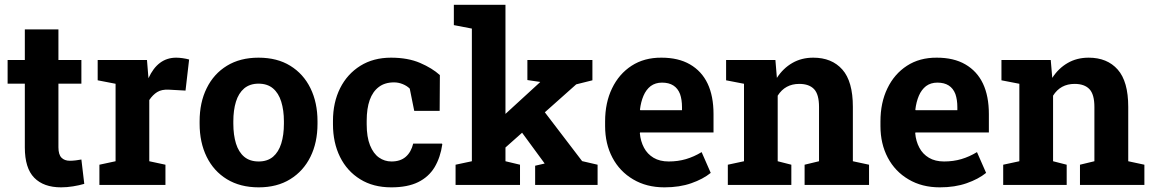

<svg xmlns="http://www.w3.org/2000/svg" viewBox="-20 -782 4875 812"><path d="M238.3 10.3Q164.6 10.3 124.8 -30.3Q85 -70.8 85 -158.7V-428.2H12.2V-528.3H85V-657.7H227.1V-528.3H324.2V-428.2H227.1V-159.2Q227.1 -128.4 240 -115.2Q252.9 -102.1 275.4 -102.1Q287.1 -102.1 300.8 -103.8Q314.5 -105.5 324.2 -107.4L336.4 -4.4Q314.5 2 288.8 6.1Q263.2 10.3 238.3 10.3Z M679.7 -85.4V0H400.4V-85.4L468.8 -100.1V-427.7L393.1 -442.4V-528.3H601.6L606.9 -462.9L607.9 -451.2Q647.5 -538.1 725.1 -538.1Q737.8 -538.1 752.9 -535.9Q768.1 -533.7 779.8 -530.3L764.6 -398.9L693.8 -402.8Q663.6 -404.3 644.8 -392.6Q626 -380.9 611.3 -358.9V-100.1Z M1074.2 10.3Q996.1 10.3 939.9 -23.9Q883.8 -58.1 854 -118.9Q824.2 -179.7 824.2 -258.8V-269Q824.2 -348.6 854 -408.7Q883.8 -469.7 939.7 -503.9Q995.6 -538.1 1073.2 -538.1Q1152.3 -538.1 1207.5 -503.9Q1263.2 -469.7 1293 -408.9Q1322.8 -348.1 1322.8 -269V-258.8Q1322.8 -179.2 1293 -119.1Q1263.2 -58.6 1207.5 -24.2Q1151.9 10.3 1074.2 10.3ZM1074.2 -99.1Q1110.8 -99.1 1134.8 -119.1Q1158.2 -139.2 1169.4 -175Q1180.7 -210.9 1180.7 -258.8V-269Q1180.7 -315.4 1169.4 -352.1Q1158.2 -388.2 1134.5 -408.2Q1110.8 -428.2 1073.2 -428.2Q1037.1 -428.2 1012.7 -408.2Q988.8 -387.7 977.8 -351.8Q966.8 -315.9 966.8 -269V-258.8Q966.8 -211.4 978 -174.8Q989.3 -138.7 1012.9 -118.9Q1036.6 -99.1 1074.2 -99.1Z M1634.8 10.3Q1558.1 10.3 1503.4 -23.9Q1447.8 -58.1 1418 -118.4Q1388.2 -178.7 1388.2 -256.3V-271Q1388.2 -348.6 1418.5 -409.2Q1448.7 -469.2 1503.9 -503.7Q1559.1 -538.1 1633.8 -538.1Q1705.1 -538.1 1756.6 -515.9Q1808.1 -493.7 1840.3 -464.4L1839.4 -313H1731.9L1712.9 -407.2Q1701.2 -418.9 1683.1 -426.3Q1665 -433.6 1646.5 -433.6Q1607.4 -433.6 1582 -414.1Q1530.8 -375.5 1530.8 -271V-256.3Q1530.8 -202.6 1544.9 -167.5Q1559.1 -132.3 1582.8 -115.7Q1606.4 -99.1 1635.7 -99.1Q1673.3 -99.1 1696 -118.9Q1718.8 -138.7 1727.5 -174.8H1849.1L1850.6 -171.9Q1842.8 -116.7 1817.9 -74.7Q1793 -33.7 1748.3 -11.7Q1703.6 10.3 1634.8 10.3Z M2284.2 -307.1 2441.9 -100.6 2507.3 -85.4V0H2243.2V-81.1L2283.2 -90.3L2282.2 -92.3L2188 -220.7L2117.7 -158.2V-100.1L2179.2 -85.4V0H1906.7V-85.4L1975.6 -100.1V-661.1L1899.4 -675.8V-761.7H2117.7V-300.3L2263.7 -434.1L2264.6 -435.5L2210.4 -443.4V-528.3H2485.4V-442.4L2417 -425.3Z M2790 10.3Q2714.4 10.3 2657.7 -23.4Q2601.1 -56.6 2570.1 -115.2Q2539.1 -173.8 2539.1 -249V-268.6Q2539.1 -347.7 2568.4 -408.2Q2597.7 -469.2 2651.1 -503.9Q2704.6 -538.6 2777.3 -538.1Q2849.1 -538.1 2897.9 -509.8Q2997.6 -452.1 2997.6 -299.3V-221.7H2687L2686 -218.8Q2689 -184.6 2703.6 -157.2Q2717.8 -130.4 2744.1 -114.7Q2770.5 -99.1 2808.1 -99.1Q2847.2 -99.1 2881.1 -109.1Q2915 -119.1 2947.3 -138.7L2985.8 -50.8Q2953.1 -24.4 2903.6 -7.1Q2854 10.3 2790 10.3ZM2686.5 -318.4 2688 -315.9H2864.3V-328.6Q2864.3 -360.4 2856 -384.3Q2837.4 -432.6 2779.8 -432.6Q2752 -432.6 2731.9 -418Q2712.4 -402.8 2701.4 -377Q2690.4 -351.1 2686.5 -318.4Z M3326.7 -85.4V0H3058.1V-85.4L3126.5 -100.1V-427.7L3050.8 -442.4V-528.3H3259.3L3265.6 -452.6Q3292 -493.2 3330.8 -515.6Q3369.6 -538.1 3419.4 -538.1Q3498 -538.1 3542.5 -487.8Q3586.9 -437.5 3586.9 -330.1V-100.1L3655.3 -85.4V0H3382.8V-85.4L3443.8 -100.1V-329.6Q3443.8 -382.8 3422.9 -405Q3401.9 -427.2 3360.4 -427.2Q3300.3 -427.2 3269 -377.4V-100.1Z M3954.6 10.3Q3878.9 10.3 3822.3 -23.4Q3765.6 -56.6 3734.6 -115.2Q3703.6 -173.8 3703.6 -249V-268.6Q3703.6 -347.7 3732.9 -408.2Q3762.2 -469.2 3815.7 -503.9Q3869.1 -538.6 3941.9 -538.1Q4013.7 -538.1 4062.5 -509.8Q4162.1 -452.1 4162.1 -299.3V-221.7H3851.6L3850.6 -218.8Q3853.5 -184.6 3868.2 -157.2Q3882.3 -130.4 3908.7 -114.7Q3935.1 -99.1 3972.7 -99.1Q4011.7 -99.1 4045.7 -109.1Q4079.6 -119.1 4111.8 -138.7L4150.4 -50.8Q4117.7 -24.4 4068.1 -7.1Q4018.6 10.3 3954.6 10.3ZM3851.1 -318.4 3852.5 -315.9H4028.8V-328.6Q4028.8 -360.4 4020.5 -384.3Q4002 -432.6 3944.3 -432.6Q3916.5 -432.6 3896.5 -418Q3877 -402.8 3866 -377Q3855 -351.1 3851.1 -318.4Z M4491.2 -85.4V0H4222.7V-85.4L4291 -100.1V-427.7L4215.3 -442.4V-528.3H4423.8L4430.2 -452.6Q4456.5 -493.2 4495.4 -515.6Q4534.2 -538.1 4584 -538.1Q4662.6 -538.1 4707 -487.8Q4751.5 -437.5 4751.5 -330.1V-100.1L4819.8 -85.4V0H4547.4V-85.4L4608.4 -100.1V-329.6Q4608.4 -382.8 4587.4 -405Q4566.4 -427.2 4524.9 -427.2Q4464.8 -427.2 4433.6 -377.4V-100.1Z"/></svg>

Font: Hanuman
Style: Bold
Weight: 700
Designer: Danh Hong
Version: Version 8.002; ttfautohint (v1.8.3)